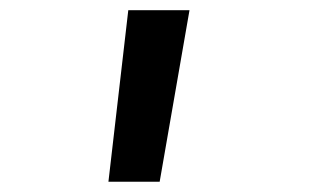

<svg xmlns="http://www.w3.org/2000/svg" viewBox="-20 -144 626 377"><path d="M192.9 212.9 231.9 -124H352.1L293.5 212.9Z"/></svg>

Font: Caskaydia Cove Medium
Style: Regular
Weight: 500
Monospace: yes
Designer: Aaron Bell
Foundry: Saja Typeworks
Version: Version 4.300; ttfautohint (v1.8.3)